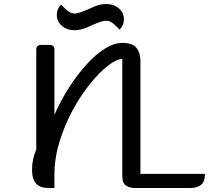

<svg xmlns="http://www.w3.org/2000/svg" viewBox="-20 -933 1037 953"><path d="M250 0H220Q179 0 159 -22Q139 -44 139 -91Q139 -118 144.5 -143Q150 -168 160 -191V-690Q160 -698 166 -704Q172 -710 180 -710H230Q238 -710 244 -704Q250 -698 250 -690V-363Q282 -435 323 -499Q364 -563 409.5 -613Q455 -663 500.5 -691.5Q546 -720 587 -720Q640 -720 658.5 -694Q677 -668 677 -630V-70H997Q997 -27 975 -13.5Q953 0 927 0H647Q625 0 606 -11.5Q587 -23 587 -60V-640Q559 -640 516.5 -607.5Q474 -575 427.5 -517.5Q381 -460 341 -386.5Q301 -313 275.5 -230Q250 -147 250 -63ZM283 -910 309 -885Q318 -877 327.5 -871.5Q337 -866 351 -866Q369 -866 411 -884L445 -899Q462 -907 477.5 -910Q493 -913 507 -913Q545 -913 570 -891.5Q595 -870 595 -837Q595 -827 591.5 -814.5Q588 -802 574 -786L548 -811Q539 -819 529.5 -824.5Q520 -830 506 -830Q488 -830 446 -812L412 -797Q396 -790 380 -786.5Q364 -783 350 -783Q313 -783 287.5 -804.5Q262 -826 262 -859Q262 -869 265.5 -881.5Q269 -894 283 -910Z"/></svg>

Font: Warnes
Style: Regular
Weight: 400
Designer: Eduardo Rodriguez Tunni
Foundry: Eduardo Rodriguez Tunni
Version: Version 1.002; ttfautohint (v1.8.4.7-5d5b);gftools[0.9.23]